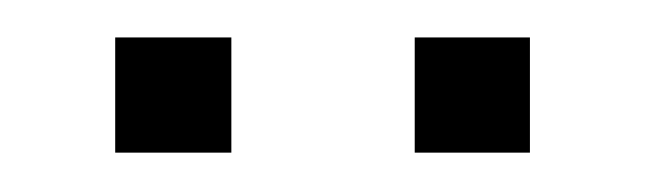

<svg xmlns="http://www.w3.org/2000/svg" viewBox="-20 -748 336 100"><path d="M40 -728.5H100.5V-668.5H40ZM196 -728.5H256V-668.5H196Z"/></svg>

Font: Hepta Slab Light
Style: Regular
Weight: 300
Designer: Michael LaGattuta
Foundry: Michael LaGattuta
Version: Version 1.102